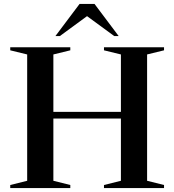

<svg xmlns="http://www.w3.org/2000/svg" viewBox="-20 -955 885 975"><path d="M251 -37 337 -15.5V0H32V-15.5L118 -37V-678.5L32 -699.5V-715H337V-699.5L251 -678.5V-387H594V-678.5L508 -699.5V-715H813V-699.5L727 -678.5V-37L813 -15.5V0H508V-15.5L594 -37V-353H251ZM560 -772 422 -873 284 -772H261.5L384 -935H460L582.5 -772Z"/></svg>

Font: Newsreader 72pt Medium
Style: Regular
Weight: 500
Designer: Hugues Gentile
Foundry: Production Type
Version: Version 1.003; ttfautohint (v1.8.3)